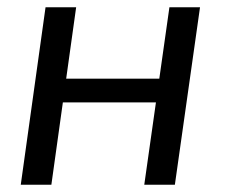

<svg xmlns="http://www.w3.org/2000/svg" viewBox="-20 -507 619 527"><path d="M189 -487 121 0H37L105 -487ZM427 -291 417 -226H147L156 -291ZM529 -487 460 0H376L445 -487Z"/></svg>

Font: Exo 2
Style: Italic
Weight: 400
Italic angle: -8°
Designer: Natanael Gama
Foundry: Natanael Gama
Version: Version 2.010